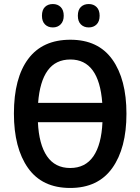

<svg xmlns="http://www.w3.org/2000/svg" viewBox="-20 -922 696 952"><path d="M328 10Q189 10 119 -89Q49 -188 49 -359Q49 -535 120 -630Q191 -725 329 -725Q467 -725 537 -627Q607 -529 607 -358Q607 -187 536.5 -88.5Q466 10 328 10ZM169 -412H487Q471 -627 329 -627Q256 -627 216.5 -572.5Q177 -518 169 -412ZM488 -316H168Q173 -206 213 -147.5Q253 -89 328 -89Q403 -89 443 -147Q483 -205 488 -316ZM242 -902Q266 -902 281 -887Q296 -872 296 -844Q296 -817 281 -801.5Q266 -786 242 -786Q218 -786 203 -801Q188 -816 188 -844Q188 -873 203 -887.5Q218 -902 242 -902ZM420 -902Q444 -902 459 -887Q474 -872 474 -844Q474 -816 459 -801Q444 -786 420 -786Q396 -786 381 -801Q366 -816 366 -844Q366 -873 381 -887.5Q396 -902 420 -902Z"/></svg>

Font: Noto Sans Display Medium Narrow
Style: Regular
Weight: 500
Width: 4
Designer: Monotype Design team
Foundry: Monotype Imaging Inc.
Version: Version 1.000